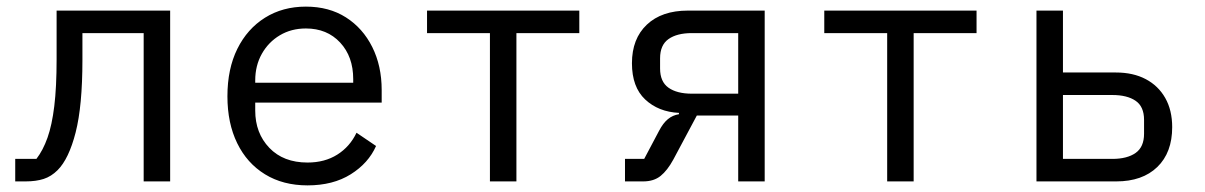

<svg xmlns="http://www.w3.org/2000/svg" viewBox="-20 -548 3640 580"><path d="M26 -68H90Q110 -94 123.5 -132Q137 -170 144 -227.5Q151 -285 151 -369V-516H494V0H414V-448H229V-367Q229 -228 208.5 -148Q188 -68 154 -34Q135 -15 112 -7.5Q89 0 57 0H26Z M909 12Q835 12 780.5 -21.5Q726 -55 696.5 -115.5Q667 -176 667 -257Q667 -340 697 -400.5Q727 -461 780.5 -494.5Q834 -528 904 -528Q974 -528 1025 -495.5Q1076 -463 1104.5 -406Q1133 -349 1133 -276V-238H751V-214Q751 -146 793.5 -101.5Q836 -57 909 -57Q961 -57 999 -81Q1037 -105 1057 -147L1116 -107Q1093 -55 1039.5 -21.5Q986 12 909 12ZM904 -462Q860 -462 825.5 -441.5Q791 -421 771 -385.5Q751 -350 751 -305V-298H1047V-309Q1047 -377 1007.5 -419.5Q968 -462 904 -462Z M1460 -448H1270V-516H1730V-448H1540V0H1460Z M1868 -68H1926L1971 -153Q1983 -176 1997.5 -188Q2012 -200 2031 -203V-207Q1969 -210 1929 -247.5Q1889 -285 1889 -357Q1889 -431 1934 -473.5Q1979 -516 2058 -516H2290V0H2210V-199H2085L2014 -66Q1996 -33 1975.5 -16.5Q1955 0 1923 0H1868ZM2210 -448H2070Q2025 -448 1999.5 -430Q1974 -412 1974 -372V-341Q1974 -301 1999.5 -283Q2025 -265 2070 -265H2210Z M2660 -448H2470V-516H2930V-448H2740V0H2660Z M3111 -516H3191V-329H3351Q3403 -329 3441 -309Q3479 -289 3500 -252Q3521 -215 3521 -164Q3521 -87 3476 -43.5Q3431 0 3352 0H3111ZM3340 -68Q3385 -68 3410.5 -86Q3436 -104 3436 -144V-186Q3436 -226 3410.5 -243.5Q3385 -261 3340 -261H3191V-68Z"/></svg>

Font: Lilex
Style: Regular
Weight: 400
Monospace: yes
Designer: Mike Abbink, Paul van der Laan, Pieter van Rosmalen, Mikhael Khrustik
Foundry: Mikhael Khrustik
Version: Version 2.510